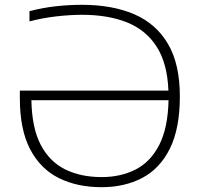

<svg xmlns="http://www.w3.org/2000/svg" viewBox="-20 -769 835 798"><path d="M402 9Q301 9 224.5 -29Q148 -67 105.2 -148.8Q62.5 -230.5 62.5 -360.5V-392.5H680Q675.5 -506 631 -575.2Q586.5 -644.5 507.8 -676Q429 -707.5 321 -707.5Q272.5 -707.5 214.8 -701Q157 -694.5 102.5 -680V-722.5Q158 -737 212.2 -743Q266.5 -749 321 -749Q446.5 -749 537.8 -709.8Q629 -670.5 678.2 -586.5Q727.5 -502.5 727.5 -368.5Q727.5 -234.5 686 -151.2Q644.5 -68 571.2 -29.5Q498 9 402 9ZM402.5 -33Q482.5 -33 544.2 -64.8Q606 -96.5 642 -167Q678 -237.5 680.5 -352.5H110.5Q112.5 -237.5 149.2 -167.2Q186 -97 250.8 -65Q315.5 -33 402.5 -33Z"/></svg>

Font: Encode Sans Expanded ExtraLight
Style: Regular
Weight: 200
Width: 7
Designer: Multiple Designers
Foundry: Impallari Type
Version: Version 3.000; ttfautohint (v1.8.3) -l 8 -r 50 -G 200 -x 14 